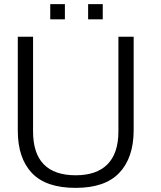

<svg xmlns="http://www.w3.org/2000/svg" viewBox="-20 -886 767 916"><path d="M470.2 -793.9V-866.2H400.4V-793.9ZM289.6 -793.9V-866.2H219.7V-793.9ZM340.8 10.3C434.1 10.3 502.9 -13.2 548.3 -60.5C593.8 -107.9 617.2 -175.3 617.7 -262.7V-710.9H544.9V-258.3C544.9 -119.6 473.6 -49.8 341.3 -49.8C205.6 -49.8 137.7 -119.6 137.7 -259.3V-710.9H64.9V-262.2C64.9 -175.3 87.4 -107.9 132.3 -60.5C177.2 -13.2 246.6 10.3 340.8 10.3Z"/></svg>

Font: Ride Light
Style: Regular
Weight: 300
Version: Version 3.000